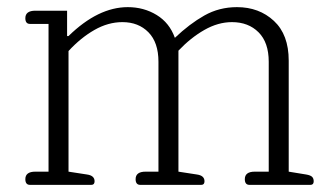

<svg xmlns="http://www.w3.org/2000/svg" viewBox="-20 -518 926 538"><path d="M51 -16Q51 -37 79 -37H116V-451H64Q51 -451 51 -467Q51 -488 79 -488H168V-417H172Q255 -498 338 -498Q383 -498 419 -476Q455 -454 470 -412Q511 -451 552.5 -474.5Q594 -498 644 -498Q706 -498 747.5 -459.5Q789 -421 789 -348V-37L838 -29Q850 -27 854.5 -22.5Q859 -18 859 -10Q859 0 850 0H679Q666 0 666 -16Q666 -37 694 -37H733V-345Q733 -399 704.5 -427.5Q676 -456 630 -456Q591 -456 552.5 -434Q514 -412 480 -376V-37L532 -29Q553 -26 553 -10Q553 0 544 0H373Q360 0 360 -16Q360 -37 388 -37H424V-345Q424 -399 396 -427.5Q368 -456 323 -456Q283 -456 244.5 -434Q206 -412 172 -375V-37L224 -29Q245 -26 245 -10Q245 0 236 0H64Q51 0 51 -16Z"/></svg>

Font: Maitree Light
Style: Regular
Weight: 300
Designer: CadsonDemak Team
Foundry: CadsonDemak
Version: Version 1.001